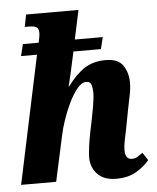

<svg xmlns="http://www.w3.org/2000/svg" viewBox="-54 -806 705 862"><g transform="rotate(-5 298.5 -375.0)"><path d="M435 10Q381 10 351.5 -20Q322 -50 322 -97Q323 -137 337 -209L349 -267Q353 -288 359.5 -323.5Q366 -359 366 -385Q366 -403 361.5 -419Q357 -435 338 -435Q318 -435 298 -411Q278 -387 260 -350Q242 -313 229 -274.5Q216 -236 210 -207L165 0H7L129 -576H57L70 -629H141Q144 -641 146 -653Q148 -665 148 -673Q148 -693 137 -699Q126 -705 102 -705H85L96 -760H332L304 -629H430L417 -576H293L284 -534Q278 -504 271 -475Q264 -446 258 -421H260Q299 -474 338.5 -499.5Q378 -525 434 -525Q490 -525 512 -492Q534 -459 534 -415Q534 -387 527 -355.5Q520 -324 515 -296L499 -212Q493 -183 488 -159Q483 -135 483 -114Q483 -73 513 -73Q526 -73 536.5 -79Q547 -85 562 -96L585 -61Q564 -35 527 -12.5Q490 10 435 10Z"/></g></svg>

Font: Noto Serif Condensed ExtraBold
Style: Italic
Weight: 800
Width: 3
Italic angle: -12°
Designer: Monotype Design Team
Foundry: Monotype Imaging Inc.
Version: Version 2.014; ttfautohint (v1.8.4.7-5d5b)